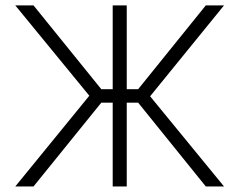

<svg xmlns="http://www.w3.org/2000/svg" viewBox="-20 -670 860 690"><path d="M385 -650.5H435.5V-349.5H476.5L719.5 -650.5H785L519.5 -324L785 0H719.5L476.5 -301H435.5V0H385V-301H344L100.5 0H35L301 -326L35 -650.5H100.5L344 -349.5H385Z"/></svg>

Font: Overused Grotesk Light
Style: Regular
Weight: 300
Version: Version 0.004